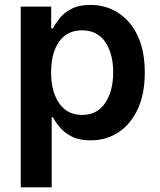

<svg xmlns="http://www.w3.org/2000/svg" viewBox="-20 -573 665 797"><path d="M194.6 204.5H66.1V-545.5H192.5V-455.3H199.9Q209.9 -475.1 227.8 -497.7Q245.7 -520.2 276.8 -536.4Q307.9 -552.6 355.8 -552.6Q419 -552.6 470 -520.2Q521 -487.9 551 -425.4Q581 -362.9 581 -272Q581 -182.2 551.5 -119.3Q522 -56.5 471.2 -23.4Q420.5 9.6 356.2 9.6Q309.3 9.6 278.4 -6Q247.5 -21.7 228.9 -43.9Q210.2 -66.1 199.9 -85.9H194.6ZM320.3 -95.9Q383.9 -95.9 416.9 -146Q449.9 -196 449.9 -272.7Q449.9 -349.1 417.3 -398.1Q384.6 -447.1 320.3 -447.1Q258.2 -447.1 225.1 -399.7Q192.1 -352.3 192.1 -272.7Q192.1 -193.5 225.5 -144.7Q258.9 -95.9 320.3 -95.9Z"/></svg>

Font: Linik Sans SemiBold
Style: Regular
Weight: 600
Designer: Rasmus Andersson (font), Cristiano Sobral (main changes)
Foundry: rsms
Version: Version 3.018;June 1, 2022;FontCreator 14.0.0.2814 64-bit; t